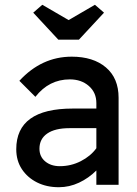

<svg xmlns="http://www.w3.org/2000/svg" viewBox="-20 -773 574 803"><path d="M226 10Q175 10 135 -10Q95 -30 71.5 -65.5Q48 -101 48 -149Q48 -319 284 -319H383V-342Q383 -386 351.5 -413.5Q320 -441 272 -441Q185 -441 128 -368L61 -435Q154 -536 280 -536Q370 -536 423 -491Q476 -446 476 -364V0H383V-60Q351 -28 310.5 -9Q270 10 226 10ZM230 -78Q277 -78 318 -99Q359 -120 383 -153V-237H271Q210 -237 177.5 -214.5Q145 -192 145 -151Q145 -118 169 -98Q193 -78 230 -78ZM224 -607 119 -720 157 -753 267 -689 377 -753 415 -720 310 -607Z"/></svg>

Font: Readex Pro
Style: Regular
Weight: 400
Designer: Bonnie Shaver-Troup, Thomas Jockin
Foundry: Lexend
Version: Version 1.204; ttfautohint (v1.8.4.7-5d5b)